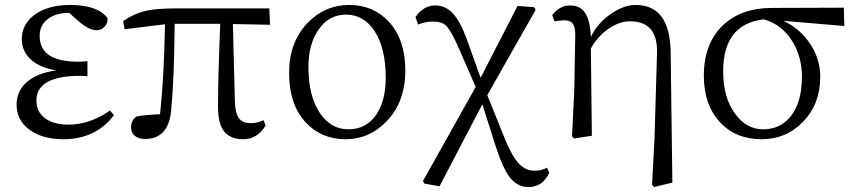

<svg xmlns="http://www.w3.org/2000/svg" viewBox="-20 -548 3450 775"><path d="M236 14Q153 14 101 -23Q47 -61 47 -126Q47 -181 88.5 -217Q130 -253 207 -264Q138 -275 101 -311Q68 -344 68 -390Q68 -450 119 -488Q173 -528 263 -528Q374 -528 414 -475Q416 -456 403 -441Q390 -426 370 -426Q340 -426 300 -460L259 -496H257Q206 -496 174 -472Q140 -447 140 -403Q140 -299 295 -299Q311 -299 333 -301V-240Q330 -240 326 -241Q310 -242 305 -242Q127 -242 127 -142Q127 -97 161.5 -71Q196 -45 257 -45Q343 -45 424 -102L440 -83Q366 14 236 14Z M963 14Q910 14 885 -17Q860 -48 860 -116Q860 -234 869 -452H685Q683 -226 671 -104Q661 13 565 13Q540 13 524.5 0.5Q509 -12 509 -34Q509 -62 531 -78Q571 -85 626 -87Q642 -232 646 -450L483 -430L477 -463Q519 -492 563 -503Q608 -514 684 -514H1067L1070 -448L920 -451L928 -141Q929 -90 946 -69Q960 -51 992 -51Q1020 -51 1044 -63L1052 -41Q1018 14 963 14Z M1375 14Q1278 14 1215 -53Q1147 -125 1147 -254Q1147 -379 1223 -457Q1293 -528 1389 -528Q1487 -528 1550 -460Q1616 -387 1616 -264Q1616 -136 1540 -58Q1471 14 1375 14ZM1387 -26Q1459 -26 1500 -87Q1537 -144 1537 -234Q1537 -352 1493 -421Q1449 -489 1377 -489Q1306 -489 1265 -427Q1225 -369 1225 -278Q1225 -158 1273 -89Q1317 -26 1387 -26Z M2113 207Q2068 207 2037 167Q2010 131 1983 49L1927 -127L1754 204L1693 193L1687 183L1900 -197L1829 -360Q1799 -427 1780 -445Q1763 -461 1726 -461Q1697 -461 1668 -449L1657 -479Q1689 -526 1737 -526Q1778 -526 1808 -494Q1838 -462 1864 -390L1920 -234L2069 -524L2136 -519L2142 -508L1947 -164L2021 20Q2049 87 2077 115Q2103 141 2137 141Q2166 141 2188 129L2197 150Q2170 207 2113 207Z M2620 207 2612 198 2622 7 2632 -333Q2636 -462 2523 -462Q2479 -462 2435 -431Q2391 -400 2365 -352L2369 0L2297 11L2289 2L2298 -182L2302 -408Q2302 -439 2292 -452.5Q2282 -466 2257 -466Q2244 -466 2218 -462L2209 -487Q2239 -526 2281 -526Q2322 -526 2341 -497Q2362 -467 2365 -399Q2393 -457 2449 -494Q2499 -528 2546 -528Q2683 -528 2687 -341L2694 189Z M3054 14Q2949 14 2885 -56Q2821 -126 2821 -242Q2821 -372 2898 -446Q2972 -516 3096 -516L3386 -517L3388 -443L3142 -464Q3209 -433 3250 -371Q3291 -309 3291 -239Q3291 -129 3222 -57Q3154 14 3054 14ZM3060 -26Q3130 -26 3172 -79Q3217 -136 3217 -239Q3217 -317 3179 -380Q3137 -449 3063 -470Q2899 -451 2899 -260Q2899 -153 2948 -88Q2993 -26 3060 -26Z"/></svg>

Font: GenRyuMin TW R
Style: Regular
Weight: 400
Version: Version 1.501;PS 1;hotconv 16.6.51;makeotf.lib2.5.65220